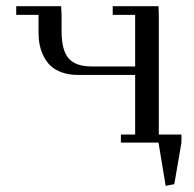

<svg xmlns="http://www.w3.org/2000/svg" viewBox="-20 -459 624 618"><path d="M32.2 -411.1V-439H176.8L178.2 -411.1V-358.9Q178.2 -297.4 200.9 -271.2Q223.6 -245.1 274.9 -245.1H415V-411.1H342.8V-439H490.2L491.2 -411.1V-25.9H564V0L541 133.8L513.2 139.2L490.2 0H369.1V-25.9H415V-217.8H231Q202.1 -217.8 179.7 -225.8Q157.2 -233.9 143.3 -246.8Q129.4 -259.8 120.4 -278.1Q111.3 -296.4 107.7 -314.9Q104 -333.5 104 -354V-411.1Z"/></svg>

Font: Dehuti
Style: Book
Weight: 400
Version: Version 1.2